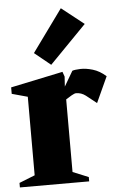

<svg xmlns="http://www.w3.org/2000/svg" viewBox="-66 -850 557 889"><g transform="rotate(-5 212.5 -405.0)"><path d="M-10 0V-21L63 -50V-415L-10 -435V-465L233 -516L241 -493L238 -447L279 -517Q290 -521 316 -522Q342 -523 374 -513.5Q406 -504 435 -478L380 -358Q352 -381 331.5 -396.5Q311 -412 287 -412Q280 -412 266 -404Q252 -396 240 -388L239 -387V-50L312 -20V0ZM184 -553 109 -614 251 -810 355 -728Z"/></g></svg>

Font: Wittgenstein Black
Style: Regular
Weight: 900
Designer: Jörg Drees
Foundry: Jörg Drees
Version: Version 1.303; ttfautohint (v1.8.4.7-5d5b)